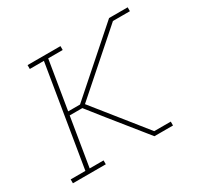

<svg xmlns="http://www.w3.org/2000/svg" viewBox="-120 -672 839 814"><g transform="rotate(-30 300.0 -265.0)"><path d="M19 0V-19H91L172 -511H103V-530H264V-511H193L154 -274H212L502 -530H525L524 -524L525 -530H593V-511H510L231 -265L428 -19H509V0H437L438 -7L437 0H418L278 -174L213 -256H151L112 -19H180V0Z"/></g></svg>

Font: Iosevka Slab ThExObl
Style: Regular
Weight: 100
Width: 7
Italic angle: -9°
Monospace: yes
Designer: Belleve Invis
Foundry: Belleve Invis
Version: Version 11.1.1; ttfautohint (v1.8.3)